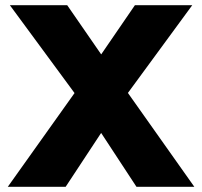

<svg xmlns="http://www.w3.org/2000/svg" viewBox="-20 -720 779 740"><path d="M10 0 282 -382 500 -700H721L457 -340L233 0ZM506 0 283 -340 18 -700H239L458 -383L729 0Z"/></svg>

Font: Figtree Light Black
Style: Regular
Weight: 900
Version: Version 2.000